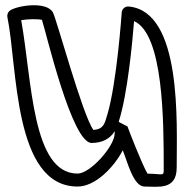

<svg xmlns="http://www.w3.org/2000/svg" viewBox="-20 -694 714 740"><path d="M471.4 -206.6C471.4 -206.6 437.2 -223.8 437.5 -224.7C472 -331.5 490.6 -535.5 496.7 -612.7C610.1 -562.1 611 -228.1 611 -48C611 -12.4 614.2 -23.3 548.4 -24.9C527.2 -61.1 476.7 -190.6 471.4 -206.6ZM422 -188.3V-180C422 -130.9 328.2 -25 279 -25C103.4 -25 103.5 -383.3 61.7 -616.3C86.8 -620.8 125.9 -621.2 141.6 -617.5C158.1 -568.4 256.6 -143 333 -143C376.1 -143 405.5 -160.9 422 -188.3ZM661 -48C661 -218 682.8 -649.7 476.3 -668.9C461.5 -670.3 449.9 -659 449.1 -645.7C449.1 -645.7 430.6 -374.3 393.1 -250.2C383.4 -218.4 379.7 -195.9 340 -193.2C297.9 -250.5 198.5 -619.7 183.9 -646.1C158.4 -691.9 40.4 -671.3 17.2 -652.4C10.5 -647 6.6 -637.2 8.5 -627.9C47.9 -438.1 30.5 25 279 25C348 25 419.8 -50.4 453.2 -114.8C471.3 -70.2 494 25 537 25C588.3 25 661 40.1 661 -48Z"/></svg>

Font: Rocketfuel
Style: Regular
Weight: 400
Designer: Mew Too
Foundry: Cannot Into Space Fonts.
Version: Version 0.27